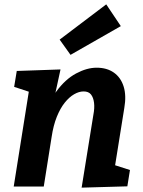

<svg xmlns="http://www.w3.org/2000/svg" viewBox="-20 -857 657 882"><path d="M355 5 409 -330Q415 -361 412 -385Q409 -409 398 -423Q387 -437 364 -437Q343 -437 320.5 -424Q298 -411 277.5 -385.5Q257 -360 241 -320.5Q225 -281 217 -227L181 0H43L123 -503L172 -416L45 -458L57 -531L258 -538L221 -368L177 -292Q198 -381 239 -437Q280 -493 329.5 -519.5Q379 -546 424 -546Q471 -546 503 -523.5Q535 -501 548 -459.5Q561 -418 551 -361L505 -74L446 -118L577 -76L565 -1ZM304 -605 254 -675 468 -837 535 -737Z"/></svg>

Font: Bitter Thin
Style: Bold Italic
Weight: 700
Italic angle: -9°
Version: Version 3.021